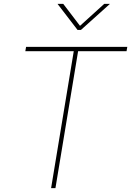

<svg xmlns="http://www.w3.org/2000/svg" viewBox="-20 -969 676 989"><path d="M110.4 -705.1 114.3 -727.5H635.7L631.8 -705.1H382.3L265.6 0H243.2L359.9 -705.1ZM305.7 -949.2 392.1 -835.9 517.1 -949.2H545.4V-948.2L397 -814.9H379.4L276.9 -948.2L277.3 -949.2Z"/></svg>

Font: Inter 28pt Thin
Style: Italic
Weight: 250
Italic angle: -9.3988°
Designer: Rasmus Andersson
Foundry: rsms
Version: Version 4.001;git-66647c0bb